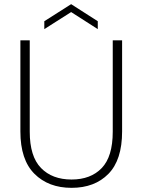

<svg xmlns="http://www.w3.org/2000/svg" viewBox="-20 -896 685 923"><path d="M123 -702V-263Q123 -144 177 -88.5Q231 -33 324 -33Q416 -33 469 -88Q522 -143 522 -263V-702H567V-264Q567 -127 501 -60Q435 7 324 7Q213 7 145.5 -60.5Q78 -128 78 -264V-702ZM322 -838 193 -756V-794L322 -876L450 -794V-756Z"/></svg>

Font: Fz Poppins ExtLt
Style: Regular
Weight: 200
Designer: Ninad Kale (Devanagari), Jonny Pinhorn (Latin)
Foundry: Indian Type Foundry
Version: Vit hóa bi Vntype.Com & FontZin.Com